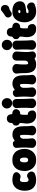

<svg xmlns="http://www.w3.org/2000/svg" viewBox="1772 -2603 856 4440"><g transform="rotate(-90 2200.0 -383.0)"><path d="M265 25Q190 25 140.5 3Q91 -19 62.5 -56Q34 -93 22 -137Q10 -181 10 -225V-250Q10 -294 22 -342Q34 -390 62.5 -431.5Q91 -473 140.5 -499Q190 -525 265 -525Q302 -525 334.5 -518.5Q367 -512 392 -500Q419 -487 430.5 -464Q442 -441 436.5 -415.5Q431 -390 408 -369L396 -358Q376 -339 350.5 -335.5Q325 -332 294 -345Q283 -350 265 -350Q248 -350 237 -343.5Q226 -337 220 -324.5Q214 -312 212 -293Q210 -274 210 -250V-225Q210 -214 212 -201Q214 -188 220 -176.5Q226 -165 236.5 -157.5Q247 -150 265 -150Q276 -150 294.5 -162.5Q313 -175 329 -181Q355 -190 379 -182Q403 -174 422 -154.5Q441 -135 449 -110Q460 -71 444 -43.5Q428 -16 405 -5Q384 4 345.5 14.5Q307 25 265 25Z M976 -225Q976 -194 964 -152Q952 -110 923.5 -69.5Q895 -29 845.5 -2Q796 25 721 25Q646 25 596.5 -2Q547 -29 518.5 -69.5Q490 -110 478 -152Q466 -194 466 -225V-250Q466 -294 478 -342Q490 -390 518.5 -431.5Q547 -473 596.5 -499Q646 -525 721 -525Q796 -525 845.5 -499Q895 -473 923.5 -431.5Q952 -390 964 -342Q976 -294 976 -250ZM776 -250Q776 -274 772.5 -292.5Q769 -311 762 -324Q755 -337 744.5 -343.5Q734 -350 721 -350Q708 -350 697.5 -343.5Q687 -337 680 -324Q673 -311 669.5 -292.5Q666 -274 666 -250V-225Q666 -210 670 -198Q674 -186 681 -177.5Q688 -169 698.5 -164.5Q709 -160 721 -160Q733 -160 743.5 -164.5Q754 -169 761 -177.5Q768 -186 772 -198Q776 -210 776 -225Z M1001 -426Q997 -465 1026.5 -489.5Q1056 -514 1095 -514Q1113 -514 1129 -509Q1145 -504 1151 -487Q1154 -478 1161.5 -475.5Q1169 -473 1182 -480Q1188 -484 1198.5 -491Q1209 -498 1223.5 -505.5Q1238 -513 1257 -518.5Q1276 -524 1301 -524Q1405 -524 1453 -459.5Q1501 -395 1501 -264Q1501 -222 1501.5 -196Q1502 -170 1504 -145Q1506 -120 1511 -79Q1516 -35 1484 -5Q1452 25 1403 25Q1351 25 1318.5 -5Q1286 -35 1291 -79Q1296 -120 1298 -145Q1300 -170 1300.5 -196Q1301 -222 1301 -264Q1301 -312 1295.5 -330.5Q1290 -349 1276 -349Q1259 -349 1244 -338Q1229 -327 1220 -308Q1211 -289 1211 -264Q1211 -222 1211.5 -196Q1212 -170 1214 -145Q1216 -120 1221 -79Q1226 -35 1194 -5Q1162 25 1113 25Q1064 25 1031 -3Q998 -31 1001 -76Q1006 -145 1007.5 -198Q1009 -251 1007.5 -304.5Q1006 -358 1001 -426Z M1778 25Q1711 29 1666.5 8Q1622 -13 1598 -51Q1574 -89 1566.5 -137Q1559 -185 1565 -233Q1568 -256 1570 -270.5Q1572 -285 1573.5 -300Q1575 -315 1575 -337Q1576 -351 1571.5 -356Q1567 -361 1559 -364.5Q1551 -368 1541 -377Q1529 -388 1522.5 -404Q1516 -420 1516 -441Q1516 -461 1522 -477.5Q1528 -494 1541 -503Q1556 -513 1566 -520.5Q1576 -528 1576 -544Q1576 -551 1577 -562Q1578 -573 1579 -579Q1586 -613 1612 -633Q1638 -653 1677 -653Q1716 -653 1742 -633Q1768 -613 1775 -577Q1776 -572 1776.5 -566Q1777 -560 1777 -554Q1777 -525 1802 -525Q1810 -525 1818 -523.5Q1826 -522 1833 -520Q1860 -513 1878 -491.5Q1896 -470 1896 -441Q1896 -410 1877.5 -384.5Q1859 -359 1831 -349Q1823 -346 1813.5 -345.5Q1804 -345 1795 -346Q1783 -348 1776.5 -335Q1770 -322 1768 -297Q1767 -282 1766 -269.5Q1765 -257 1765 -227Q1765 -197 1765.5 -184Q1766 -171 1768.5 -169Q1771 -167 1777 -167Q1813 -170 1839 -139.5Q1865 -109 1865 -60Q1865 -22 1837.5 0.5Q1810 23 1778 25Z M2032 25Q2002 25 1975.5 12Q1949 -1 1934 -24Q1919 -47 1921 -77Q1926 -144 1927.5 -197Q1929 -250 1927.5 -303.5Q1926 -357 1921 -423Q1919 -454 1934 -476.5Q1949 -499 1975.5 -512Q2002 -525 2032 -525Q2076 -525 2103.5 -497.5Q2131 -470 2131 -426Q2131 -359 2131.5 -305Q2132 -251 2134 -197.5Q2136 -144 2141 -77Q2143 -47 2128 -24Q2113 -1 2087.5 12Q2062 25 2032 25ZM2031 -530Q1998 -530 1971 -546.5Q1944 -563 1927.5 -590Q1911 -617 1911 -650Q1911 -684 1927.5 -711Q1944 -738 1971 -754Q1998 -770 2031 -770Q2065 -770 2092 -754Q2119 -738 2135 -711Q2151 -684 2151 -650Q2151 -601 2120.5 -565.5Q2090 -530 2031 -530Z M2179 -426Q2175 -465 2204.5 -489.5Q2234 -514 2273 -514Q2291 -514 2307 -509Q2323 -504 2329 -487Q2332 -478 2339.5 -475.5Q2347 -473 2360 -480Q2366 -484 2376.5 -491Q2387 -498 2401.5 -505.5Q2416 -513 2435 -518.5Q2454 -524 2479 -524Q2583 -524 2631 -459.5Q2679 -395 2679 -264Q2679 -222 2679.5 -196Q2680 -170 2682 -145Q2684 -120 2689 -79Q2694 -35 2662 -5Q2630 25 2581 25Q2529 25 2496.5 -5Q2464 -35 2469 -79Q2474 -120 2476 -145Q2478 -170 2478.5 -196Q2479 -222 2479 -264Q2479 -312 2473.5 -330.5Q2468 -349 2454 -349Q2437 -349 2422 -338Q2407 -327 2398 -308Q2389 -289 2389 -264Q2389 -222 2389.5 -196Q2390 -170 2392 -145Q2394 -120 2399 -79Q2404 -35 2372 -5Q2340 25 2291 25Q2242 25 2209 -3Q2176 -31 2179 -76Q2184 -145 2185.5 -198Q2187 -251 2185.5 -304.5Q2184 -358 2179 -426Z M3228 -80Q3237 -40 3210.5 -10Q3184 20 3135 20Q3115 20 3098.5 13Q3082 6 3071 -8Q3068 -12 3063.5 -10.5Q3059 -9 3055 -7Q3045 -1 3032.5 4.5Q3020 10 3004 15Q2988 20 2969.5 22.5Q2951 25 2929 25Q2825 25 2777 -40Q2729 -105 2729 -235Q2729 -277 2728.5 -303Q2728 -329 2726 -354.5Q2724 -380 2719 -420Q2715 -451 2729.5 -474.5Q2744 -498 2770.5 -511.5Q2797 -525 2828 -525Q2860 -525 2887 -511.5Q2914 -498 2928.5 -474.5Q2943 -451 2939 -420Q2934 -380 2932 -354.5Q2930 -329 2929.5 -303Q2929 -277 2929 -235Q2929 -207 2931.5 -190.5Q2934 -174 2939.5 -167Q2945 -160 2954 -160Q2973 -160 2987.5 -169Q3002 -178 3010.5 -195Q3019 -212 3019 -235Q3019 -277 3019 -304Q3019 -331 3019 -357.5Q3019 -384 3019 -426Q3019 -470 3046.5 -497.5Q3074 -525 3118 -525Q3149 -525 3175 -512Q3201 -499 3216 -476.5Q3231 -454 3229 -423Q3225 -371 3222 -322.5Q3219 -274 3217.5 -230.5Q3216 -187 3218.5 -149Q3221 -111 3228 -80Z M3381 25Q3351 25 3324.5 12Q3298 -1 3283 -24Q3268 -47 3270 -77Q3275 -144 3276.5 -197Q3278 -250 3276.5 -303.5Q3275 -357 3270 -423Q3268 -454 3283 -476.5Q3298 -499 3324.5 -512Q3351 -525 3381 -525Q3425 -525 3452.5 -497.5Q3480 -470 3480 -426Q3480 -359 3480.5 -305Q3481 -251 3483 -197.5Q3485 -144 3490 -77Q3492 -47 3477 -24Q3462 -1 3436.5 12Q3411 25 3381 25ZM3380 -530Q3347 -530 3320 -546.5Q3293 -563 3276.5 -590Q3260 -617 3260 -650Q3260 -684 3276.5 -711Q3293 -738 3320 -754Q3347 -770 3380 -770Q3414 -770 3441 -754Q3468 -738 3484 -711Q3500 -684 3500 -650Q3500 -601 3469.5 -565.5Q3439 -530 3380 -530Z M3777 25Q3710 29 3665.5 8Q3621 -13 3597 -51Q3573 -89 3565.5 -137Q3558 -185 3564 -233Q3567 -256 3569 -270.5Q3571 -285 3572.5 -300Q3574 -315 3574 -337Q3575 -351 3570.5 -356Q3566 -361 3558 -364.5Q3550 -368 3540 -377Q3528 -388 3521.5 -404Q3515 -420 3515 -441Q3515 -461 3521 -477.5Q3527 -494 3540 -503Q3555 -513 3565 -520.5Q3575 -528 3575 -544Q3575 -551 3576 -562Q3577 -573 3578 -579Q3585 -613 3611 -633Q3637 -653 3676 -653Q3715 -653 3741 -633Q3767 -613 3774 -577Q3775 -572 3775.5 -566Q3776 -560 3776 -554Q3776 -525 3801 -525Q3809 -525 3817 -523.5Q3825 -522 3832 -520Q3859 -513 3877 -491.5Q3895 -470 3895 -441Q3895 -410 3876.5 -384.5Q3858 -359 3830 -349Q3822 -346 3812.5 -345.5Q3803 -345 3794 -346Q3782 -348 3775.5 -335Q3769 -322 3767 -297Q3766 -282 3765 -269.5Q3764 -257 3764 -227Q3764 -197 3764.5 -184Q3765 -171 3767.5 -169Q3770 -167 3776 -167Q3812 -170 3838 -139.5Q3864 -109 3864 -60Q3864 -22 3836.5 0.5Q3809 23 3777 25Z M4160 25Q4085 25 4035.5 -2Q3986 -29 3957.5 -69.5Q3929 -110 3917 -152Q3905 -194 3905 -225V-250Q3905 -294 3917 -342Q3929 -390 3957.5 -431.5Q3986 -473 4035.5 -499Q4085 -525 4160 -525Q4230 -525 4275 -507.5Q4320 -490 4345 -463Q4370 -436 4380 -406Q4390 -376 4390 -352Q4390 -313 4376.5 -287.5Q4363 -262 4340 -247.5Q4317 -233 4287.5 -225.5Q4258 -218 4225.5 -214Q4193 -210 4161 -207Q4133 -204 4124 -194.5Q4115 -185 4115 -171Q4115 -165 4120.5 -160Q4126 -155 4136.5 -152.5Q4147 -150 4160 -150Q4180 -150 4201 -163Q4222 -176 4241 -182Q4267 -191 4292 -182Q4317 -173 4335.5 -153Q4354 -133 4360 -108Q4370 -68 4355.5 -43.5Q4341 -19 4320 -9Q4301 -1 4257.5 12Q4214 25 4160 25ZM4151 -339Q4177 -341 4182.5 -349Q4188 -357 4188 -368Q4188 -377 4184 -381.5Q4180 -386 4173.5 -388Q4167 -390 4160 -390Q4150 -390 4140 -387Q4130 -384 4123 -377.5Q4116 -371 4116 -359Q4116 -348 4128 -343Q4140 -338 4151 -339ZM4142 -554Q4112 -532 4078.5 -540.5Q4045 -549 4027 -581L4026 -583Q4010 -612 4016.5 -641.5Q4023 -671 4051 -690Q4081 -709 4108.5 -727.5Q4136 -746 4162 -769Q4181 -787 4204.5 -790Q4228 -793 4251 -783Q4274 -773 4289 -751L4293 -745Q4308 -723 4306 -691.5Q4304 -660 4288 -634.5Q4272 -609 4244 -602Q4211 -594 4186.5 -581.5Q4162 -569 4142 -554Z"/></g></svg>

Font: Winky Sans Black
Style: Regular
Weight: 900
Designer: Simon Atzbach
Foundry: typofactur
Version: Version 1.205